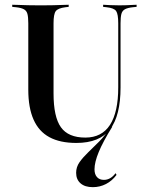

<svg xmlns="http://www.w3.org/2000/svg" viewBox="-20 -591 614 809"><path d="M371 197.6Q337.9 197.6 319.4 181.5Q300.8 165.3 300.8 137.1Q300.8 112.9 314.9 92.7Q329 72.6 350.8 51.6Q372.6 30.6 398 5.2Q423.4 -20.2 446 -56.5L453.2 -57.3Q413.7 6.5 396 49.6Q378.2 92.7 378.2 122.6Q378.2 143.5 388.7 155.2Q399.2 166.9 417.7 166.9Q446 166.9 466.9 138.7L471 146Q452.4 171 426.6 184.3Q400.8 197.6 371 197.6ZM99.2 -369.4V-492.7Q99.2 -518.5 95.6 -532.3Q91.9 -546 80.6 -552Q69.4 -558.1 47.6 -560.5L31.5 -562.1V-571Q43.5 -571 60.1 -570.2Q76.6 -569.4 98 -569Q119.4 -568.5 142.7 -568.5H152.4H162.1Q185.5 -568.5 205.6 -569Q225.8 -569.4 242.3 -570.2Q258.9 -571 269.4 -571V-562.1L255.6 -560.5Q224.2 -556.5 214.9 -544Q205.6 -531.5 205.6 -492.7V-369.4ZM301.6 11.3Q233.1 11.3 188.3 -12.9Q143.5 -37.1 121.4 -87.1Q99.2 -137.1 99.2 -212.9V-369.4H205.6V-197.6Q205.6 -98.4 236.7 -54.8Q267.7 -11.3 339.5 -11.3Q408.9 -11.3 443.5 -64.9Q478.2 -118.5 478.2 -223.4V-369.4H487.9V-222.6Q487.9 -104 444 -46.4Q400 11.3 301.6 11.3ZM478.2 -369.4V-492.7Q478.2 -531.5 469.4 -544.4Q460.5 -557.3 429 -560.5L414.5 -562.1V-571Q425.8 -570.2 443.5 -569.4Q461.3 -568.5 483.1 -568.5Q498.4 -568.5 512.1 -569Q525.8 -569.4 537.1 -570.2Q548.4 -571 555.6 -571V-562.1L539.5 -560.5Q517.7 -558.1 506.5 -552Q495.2 -546 491.5 -532.3Q487.9 -518.5 487.9 -492.7V-369.4Z"/></svg>

Font: Playfair 144pt SemiCondensed SemiBold
Style: Regular
Weight: 600
Width: 4
Designer: Claus Eggers Sørensen
Foundry: Claus Eggers Sørensen
Version: Version 2.203